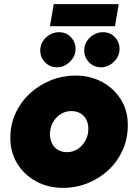

<svg xmlns="http://www.w3.org/2000/svg" viewBox="-20 -897 669 930"><path d="M286 13Q213 13 155 -18.5Q97 -50 63.5 -105Q30 -160 30 -229Q30 -294 55.5 -349Q81 -404 125 -444.5Q169 -485 226 -508Q283 -531 345 -531Q418 -531 475.5 -499.5Q533 -468 566.5 -413.5Q600 -359 599 -289Q599 -225 574 -169.5Q549 -114 505.5 -73.5Q462 -33 405.5 -10Q349 13 286 13ZM305 -160Q334 -160 357 -175.5Q380 -191 394 -216.5Q408 -242 408 -273Q408 -298 398 -317.5Q388 -337 369.5 -348Q351 -359 325 -359Q296 -359 272.5 -343.5Q249 -328 235.5 -302.5Q222 -277 222 -247Q222 -222 232 -202Q242 -182 260.5 -171Q279 -160 305 -160ZM469 -571Q435 -571 411.5 -595Q388 -619 388 -652Q388 -689 415.5 -715Q443 -741 479 -741Q514 -741 536.5 -717Q559 -693 559 -660Q559 -624 531.5 -597.5Q504 -571 469 -571ZM256 -571Q222 -571 198.5 -595Q175 -619 175 -652Q175 -689 202.5 -715Q230 -741 266 -741Q301 -741 323.5 -717Q346 -693 346 -660Q346 -624 318.5 -597.5Q291 -571 256 -571ZM222 -770 240 -877H555L537 -770Z"/></svg>

Font: MuseoModerno Thin Black
Style: Italic
Weight: 900
Italic angle: -9°
Version: Version 1.003